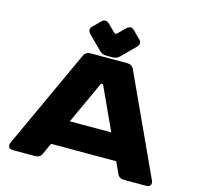

<svg xmlns="http://www.w3.org/2000/svg" viewBox="-134 -1126 1305 1268"><g transform="rotate(15 518.5 -492.0)"><path d="M64 0H212.9C234.4 0 251 -7.3 259.8 -26.9L295.9 -105.5H741.2L777.3 -26.9C786.1 -7.3 802.7 0 824.2 0H973.1C1003.9 0 1013.2 -19.5 1000.5 -46.9L689 -723.1C680.2 -742.2 663.6 -750 642.1 -750H395C373.5 -750 356.9 -742.2 348.1 -723.1L36.6 -46.9C23.9 -19.5 33.2 0 64 0ZM377 -281.2 511.7 -574.2H525.4L660.2 -281.2ZM577.1 -970.2 524.9 -918.9H512.2L460 -970.2C442.9 -987.3 423.8 -988.8 409.2 -974.1L356 -921.4C341.3 -906.7 342.3 -889.2 360.4 -871.1L448.7 -782.7C462.9 -768.6 476.6 -762.2 496.6 -762.2H541C560.5 -762.2 574.7 -768.6 588.9 -782.7L676.8 -870.6C694.8 -888.7 694.8 -907.2 680.7 -921.4L627.4 -974.1C612.3 -989.7 593.8 -986.8 577.1 -970.2Z"/></g></svg>

Font: Gyrotrope Black
Style: Regular
Weight: 900
Designer: David Moles
Version: Version 1.003;Glyphs 3.3.1 (3343)